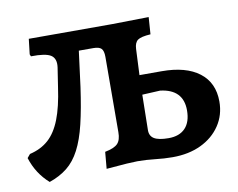

<svg xmlns="http://www.w3.org/2000/svg" viewBox="-60 -538 783 632"><g transform="rotate(-10 332.0 -222.0)"><path d="M58 17Q17 -19 0 -73L10 -85Q48 -94 73 -116.5Q98 -139 114 -180Q130 -221 139 -285L149 -350Q153 -379 135.5 -390.5Q118 -402 69 -401L66 -408L72 -459H350L310 -357Q310 -377 302.5 -384.5Q295 -392 276 -392H184L231 -420L212 -273Q202 -202 190 -152Q178 -102 160.5 -68.5Q143 -35 118 -15Q93 5 58 17ZM471 7Q443 7 413 3.5Q383 0 354 0Q343 0 318.5 1.5Q294 3 250 7L255 -49Q286 -55 297.5 -67Q309 -79 309 -105L310 -357L350 -459L473 -461L469 -404Q437 -402 426 -394Q415 -386 414 -365L410 -278H484Q565 -278 609.5 -244Q654 -210 654 -147Q654 -102 630.5 -67Q607 -32 566 -12.5Q525 7 471 7ZM469 -57Q505 -57 524.5 -77.5Q544 -98 544 -137Q544 -207 468 -216L408 -213L406 -97Q405 -76 420 -66.5Q435 -57 469 -57Z"/></g></svg>

Font: Alegreya SemiBold
Style: Regular
Weight: 600
Designer: Juan Pablo del Peral
Foundry: Huerta Tipografica
Version: Version 2.009